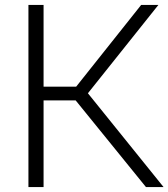

<svg xmlns="http://www.w3.org/2000/svg" viewBox="-20 -760 684 780"><path d="M573 0 266 -378.5 553.5 -740H623.5L329.5 -371.5L330 -390L644.5 0ZM95.5 0V-740H157V0ZM146 -352V-408H298V-352Z"/></svg>

Font: Encode Sans SC SemiExpanded Light
Style: Regular
Weight: 300
Width: 6
Designer: Multiple Designers
Foundry: Impallari Type
Version: Version 3.002